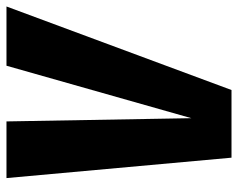

<svg xmlns="http://www.w3.org/2000/svg" viewBox="-143 -644 735 593"><g transform="rotate(90 224.5 -347.5)"><path d="M415 -695 478 0H303L293 -571L131 0H-52L206 -695Z"/></g></svg>

Font: Fira Sans Extra Condensed ExtraBold
Style: Italic
Weight: 800
Width: 3
Italic angle: -8°
Designer: Carrois Corporate & Edenspiekermann AG
Foundry: Carrois Corporate GbR & Edenspiekermann AG
Version: Version 4.203